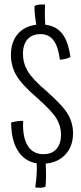

<svg xmlns="http://www.w3.org/2000/svg" viewBox="-20 -794 369 878"><path d="M189 -46Q191 -8 190.5 16.5Q190 41 188 60Q177 64 167 64.5Q157 65 141 63Q146 29 147.5 4.5Q149 -20 148 -47Q92 -56 61.5 -105Q31 -154 31 -234Q46 -238 60 -240Q74 -242 86 -241Q82 -169 106 -129Q130 -89 178 -89Q217 -89 238 -112.5Q259 -136 259 -179Q259 -217 238.5 -251.5Q218 -286 150 -346Q77 -409 53.5 -451.5Q30 -494 30 -542Q30 -601 60.5 -637.5Q91 -674 146 -681Q141 -710 139 -731Q137 -752 138 -767Q148 -772 159 -773Q170 -774 186 -773Q185 -755 185 -732.5Q185 -710 187 -681Q237 -675 264.5 -640Q292 -605 302 -533Q292 -528 280 -525Q268 -522 254 -521Q246 -582 224.5 -610Q203 -638 165 -638Q127 -638 106 -614.5Q85 -591 85 -548Q85 -506 106.5 -469Q128 -432 195 -375Q269 -310 291.5 -270Q314 -230 314 -185Q314 -126 280 -88.5Q246 -51 189 -46Z"/></svg>

Font: Atma Light
Style: Regular
Weight: 300
Designer: Gregori Vincens, Jeremie Hornus, Riccardo Olocco, Yoann Minet.
Foundry: black foundry
Version: Version 1.102;PS 1.100;hotconv 1.0.86;makeotf.lib2.5.63406